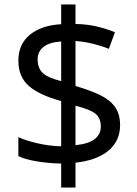

<svg xmlns="http://www.w3.org/2000/svg" viewBox="-20 -830 612 857"><path d="M253 -100Q198 -101 146 -109.5Q94 -118 62 -133V-218Q96 -202 149 -190Q202 -178 253 -177V-379Q154 -406 108 -447Q62 -488 62 -559Q62 -633 113.5 -675Q165 -717 253 -722V-810H317V-723Q370 -722 413.5 -711.5Q457 -701 493 -686L466 -612Q434 -625 395.5 -634.5Q357 -644 317 -647V-446Q383 -427 427 -405.5Q471 -384 493.5 -352.5Q516 -321 516 -271Q516 -201 464 -157.5Q412 -114 317 -104V7H253ZM253 -645Q199 -641 173.5 -620Q148 -599 148 -566Q148 -526 170.5 -504.5Q193 -483 253 -468ZM317 -182Q376 -188 403 -209.5Q430 -231 430 -265Q430 -303 406 -322.5Q382 -342 317 -358Z"/></svg>

Font: Noto Sans Tamil UI
Style: Regular
Weight: 400
Designer: Jelle Bosma - Monotype Design Team
Foundry: Monotype Imaging Inc.
Version: Version 2.004; ttfautohint (v1.8.4.7-5d5b)